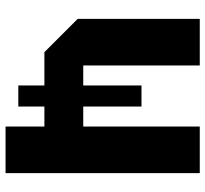

<svg xmlns="http://www.w3.org/2000/svg" viewBox="-44 -696 740 692"><g transform="rotate(90 326.0 -350.0)"><path d="M604 -700V0H436V-140H168L48 -260V-700H216V-280H436V-700ZM364 -46H288V-490H364Z"/></g></svg>

Font: Tektur
Style: Bold
Weight: 700
Designer: Adam Jagosz
Foundry: Adam Jagosz
Version: Version 1.005;gftools[0.9.30]